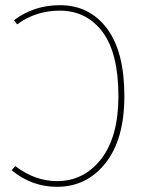

<svg xmlns="http://www.w3.org/2000/svg" viewBox="-20 -711 578 741"><path d="M211 -691Q325 -691 392.5 -601.5Q460 -512 460 -340Q460 -174 387.5 -82Q315 10 200 10Q102 10 25 -54L39 -70Q115 -12 200 -12Q304 -12 370.5 -97.5Q437 -183 437 -340Q437 -506 375.5 -588Q314 -670 210 -670Q119 -670 46 -617L34 -633Q111 -691 211 -691Z"/></svg>

Font: FiraGO Thin
Style: Regular
Weight: 100
Designer: bBox Type
Foundry: bBox Type GmbH
Version: Version 1.001;PS 001.001;hotconv 1.0.88;makeotf.lib2.5.64775